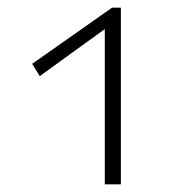

<svg xmlns="http://www.w3.org/2000/svg" viewBox="-20 -482 473 502"><path d="M273 -462H296V0H254V-406L84 -283L64 -315Z"/></svg>

Font: EauTestSC Light
Style: Regular
Weight: 300
Designer: Christian Thalmann (Catharsis Fonts)
Version: Version 0.001;PS 000.001;hotconv 1.0.88;makeotf.lib2.5.64775